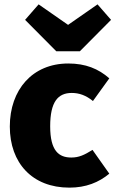

<svg xmlns="http://www.w3.org/2000/svg" viewBox="-20 -842 529 880"><path d="M427 -822 292 -728 157 -822 95 -751 238 -607H346L489 -751ZM293 -551C129 -551 25 -431 25 -262C25 -95 128 18 298 18C374 18 433 -6 481 -46L404 -155C367 -132 342 -120 307 -120C250 -120 210 -150 210 -263C210 -376 246 -416 309 -416C343 -416 374 -405 406 -379L481 -483C431 -527 372 -551 293 -551Z"/></svg>

Font: Fira Sans ExtraBold
Style: Regular
Weight: 800
Designer: bBox Type GmbH & Carrois Corporate GbR & Edenspiekermann AG
Foundry: bBox Type GmbH & Carrois Corporate GbR & Edenspiekermann AG
Version: Version 4.300;PS 004.300;hotconv 1.0.88;makeotf.lib2.5.64775